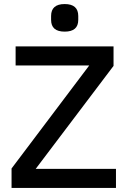

<svg xmlns="http://www.w3.org/2000/svg" viewBox="-20 -927 629 947"><path d="M232 -829V-848Q232 -907 299 -907Q366 -907 366 -848V-829Q366 -771 299 -771Q232 -771 232 -829ZM37 0V-96L420 -604H57V-698H540V-602L156 -94H552V0Z"/></svg>

Font: Anuphan Medium
Style: Regular
Weight: 500
Designer: Mike Abbink, Paul van der Laan, Pieter van Rosmalen, Mint Tantisuwanna
Foundry: Bold Monday; Cadson Demak
Version: Version 3.002;hotconv 1.0.109;makeotfexe 2.5.65596